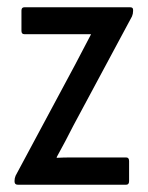

<svg xmlns="http://www.w3.org/2000/svg" viewBox="-20 -508 407 528"><path d="M29 0Q20 0 20 -9V-11Q20 -18 23 -25L186 -329Q197 -350 208 -371Q219 -392 230 -413V-414Q210 -414 190 -414Q170 -414 150 -414H47Q39 -414 39 -423V-479Q39 -488 47 -488H338Q346 -488 346 -481V-478Q346 -470 343 -463L182 -163Q171 -141 159.5 -119.5Q148 -98 136 -76V-74Q156 -75 173.5 -75Q191 -75 211 -75H327Q335 -75 335 -65V-10Q335 0 327 0Z"/></svg>

Font: Sofia Sans Condensed Medium
Style: Regular
Weight: 500
Designer: Botio Nikoltchev, Ani Petrova
Foundry: lettersoup
Version: Version 4.101; ttfautohint (v1.8.4.7-5d5b)